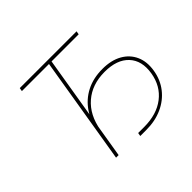

<svg xmlns="http://www.w3.org/2000/svg" viewBox="-163 -954 1191 1191"><g transform="rotate(-45 432.5 -358.5)"><path d="M128.9 -705.1 132.8 -727.5H630.9L627 -705.1H389.2L272.5 0H250L366.7 -705.1ZM451.2 11.2 455.1 -11.2H507.3Q618.2 -11.2 688.5 -65.4Q758.8 -119.6 774.4 -214.8Q790.5 -312.5 737.3 -369.6Q684.1 -426.8 576.2 -426.8Q465.8 -426.8 393.8 -364.5Q321.8 -302.2 303.2 -189.9H283.7Q296.9 -269.5 335.9 -327.6Q375 -385.7 436.8 -417.5Q498.5 -449.2 579.6 -449.2Q655.8 -449.2 708.5 -419.7Q761.2 -390.1 784.9 -337.4Q808.6 -284.7 796.9 -214.8Q785.6 -146.5 745.8 -95.7Q706.1 -44.9 644 -16.8Q582 11.2 503.4 11.2Z"/></g></svg>

Font: Inter 17pt Thin
Style: Italic
Weight: 250
Italic angle: -9.3988°
Version: Version 4.001;git-66647c0bb